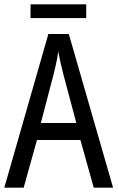

<svg xmlns="http://www.w3.org/2000/svg" viewBox="-20 -873 547 893"><path d="M416 0 354 -222H152L90 0H0L205 -715H300L506 0ZM274 -530Q271 -545 266 -563.5Q261 -582 257.5 -601Q254 -620 251 -634Q249 -617 245.5 -599Q242 -581 238 -564Q234 -547 230 -530L170 -301H335ZM381 -853V-789H122V-853Z"/></svg>

Font: Noto Sans Arabic Condensed
Style: Regular
Weight: 400
Width: 3
Designer: Monotype Design Team, Nadine Chahine, Nizar Qandah and Khaled Hosny
Foundry: Monotype Imaging Inc.
Version: Version 2.012